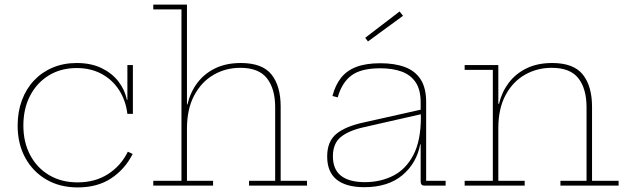

<svg xmlns="http://www.w3.org/2000/svg" viewBox="-20 -810 2744 838"><path d="M319 8Q241 8 182 -26.5Q123 -61 90 -121.8Q57 -182.5 57 -262Q57 -322 75.5 -372Q94 -422 128.2 -458.5Q162.5 -495 210 -515Q257.5 -535 315 -535Q377 -535 422.8 -513Q468.5 -491 496.8 -454.5Q525 -418 534 -374H542L536 -313Q528.5 -373 499 -418Q469.5 -463 422.5 -488Q375.5 -513 315 -513Q245.5 -513 193 -480.8Q140.5 -448.5 111.2 -392Q82 -335.5 82 -262Q82 -189 111.8 -133Q141.5 -77 194.8 -45.5Q248 -14 319 -14Q395 -14 451.5 -50.2Q508 -86.5 538 -148L559 -138Q525.5 -71.5 465.5 -31.8Q405.5 8 319 8ZM536 -313V-526H560V-313Z M796 -21H910V0H649V-21H772V-769H649V-790H796ZM1181 -21V-342Q1181 -422.5 1145.2 -468.2Q1109.5 -514 1029 -514Q964.5 -514 911.8 -483.2Q859 -452.5 827.5 -393.2Q796 -334 796 -248L789 -354H798Q810.5 -407 841 -447.8Q871.5 -488.5 919.2 -511.8Q967 -535 1031 -535Q1125 -535 1165 -484.8Q1205 -434.5 1205 -345V-21H1320V0H1067V-21Z M1831 0Q1823.5 0 1819.8 -4.5Q1816 -9 1816 -17V-231L1818 -241L1817 -299L1816 -320V-363Q1816 -418.5 1794 -451Q1772 -483.5 1732.5 -497.8Q1693 -512 1640 -512Q1556 -512 1514 -480.8Q1472 -449.5 1454 -385L1431 -391Q1443.5 -439 1468.8 -470.8Q1494 -502.5 1535.8 -518.2Q1577.5 -534 1640 -534Q1702 -534 1746.8 -517.5Q1791.5 -501 1815.8 -463.8Q1840 -426.5 1840 -364V-21H1925V0ZM1570 7Q1490.5 7 1449.2 -26.2Q1408 -59.5 1408 -127Q1408 -192.5 1447.5 -225.2Q1487 -258 1565 -275L1824 -333V-313L1569 -255Q1501.5 -240 1467.2 -211.8Q1433 -183.5 1433 -128Q1433 -70.5 1468.5 -42.8Q1504 -15 1573 -15Q1640.5 -15 1696 -43Q1751.5 -71 1784.2 -133.5Q1817 -196 1817 -299L1823 -180H1814Q1798.5 -97.5 1736 -45.2Q1673.5 7 1570 7ZM1724 -760 1739 -741 1586 -629 1574 -645Z M2155 -21H2270V0H2008V-21H2131V-505H2008V-526H2155ZM2540 -21V-342Q2540 -422.5 2504.5 -468.2Q2469 -514 2388 -514Q2324 -514 2271 -483.8Q2218 -453.5 2186.5 -394.8Q2155 -336 2155 -251L2148 -357H2158Q2170 -408 2200.2 -448.2Q2230.5 -488.5 2278.2 -511.8Q2326 -535 2390 -535Q2484 -535 2524 -484.2Q2564 -433.5 2564 -344V-21H2680V0H2426V-21Z"/></svg>

Font: Hepta Slab ExtraLight
Style: Regular
Weight: 200
Designer: Michael LaGattuta
Foundry: Michael LaGattuta
Version: Version 1.100